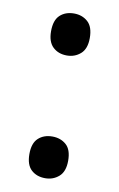

<svg xmlns="http://www.w3.org/2000/svg" viewBox="-70 -590 400 644"><g transform="rotate(10 130.0 -268.5)"><path d="M64 -477Q64 -515 82.5 -532Q101 -549 130 -549Q158 -549 177 -532Q196 -515 196 -477Q196 -440 176.5 -423Q157 -406 130 -406Q101 -406 82.5 -423.5Q64 -441 64 -477ZM64 -59Q64 -96 82.5 -113Q101 -130 130 -130Q158 -130 177 -113.5Q196 -97 196 -59Q196 -22 176.5 -5Q157 12 130 12Q101 12 82.5 -5Q64 -22 64 -59Z"/></g></svg>

Font: Noto Sans Ethiopic SemiCondensed Medium
Style: Regular
Weight: 500
Width: 4
Designer: Monotype Design Team
Foundry: Monotype Imaging Inc.
Version: Version 2.102; ttfautohint (v1.8.4.7-5d5b)